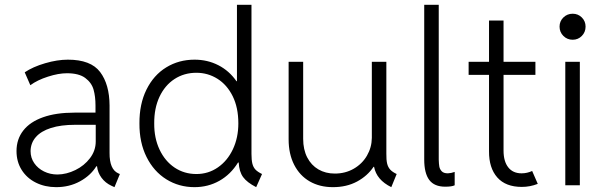

<svg xmlns="http://www.w3.org/2000/svg" viewBox="-20 -772 2513 800"><path d="M48.8 -142.6Q48.8 -191.9 76.9 -228Q105 -264.2 159.2 -283.4Q213.4 -302.7 290 -302.7H377.9V-333Q377.9 -369.6 369.9 -398.4Q361.8 -427.2 335.4 -447Q309.1 -466.8 258.8 -466.8Q223.6 -466.8 179.7 -452.6Q135.7 -438.5 106.4 -417L83 -470.7Q117.2 -493.7 168 -508.5Q218.8 -523.4 262.7 -523.4Q358.4 -523.4 397.2 -471.9Q436 -420.4 436.5 -333V-134.8Q436 -66.4 472.7 -49.8L479.5 -46.9L457 7.8L444.3 2Q418.9 -9.8 403.1 -31.2Q387.2 -52.7 384.3 -79.1H381.3Q357.4 -40.5 313.2 -16.4Q269 7.8 213.9 7.8Q167.5 7.8 129.6 -11Q91.8 -29.8 70.3 -64Q48.8 -98.1 48.8 -142.6ZM219.7 -44.9Q257.3 -45.4 294.2 -63.5Q331.1 -81.5 355 -113Q378.9 -144.5 378.9 -182.6V-252H293Q233.9 -252 192.4 -238.8Q150.9 -225.6 129.4 -200.9Q107.9 -176.3 107.4 -142.6Q107.4 -114.3 122.6 -92.3Q137.7 -70.3 163.3 -57.6Q189 -44.9 219.7 -44.9Z M974.6 -94.7H971.7Q941.4 -45.4 894.3 -18.8Q847.2 7.8 790.5 7.8Q725.6 7.8 673.1 -24.9Q620.6 -57.6 590.6 -117.9Q560.5 -178.2 561 -257.8Q560.5 -338.4 590.3 -398.7Q620.1 -459 672.6 -491.2Q725.1 -523.4 790.5 -523.4Q844.7 -523.4 889.9 -500.2Q935.1 -477.1 965.3 -433.6H967.3V-752H1027.8V-130.9Q1027.8 -105.5 1031.5 -90.3Q1035.2 -75.2 1044.4 -65.4Q1053.7 -55.7 1071.8 -46.9L1047.4 7.8Q1009.3 -11.7 992.9 -34.2Q976.6 -56.6 974.6 -94.7ZM973.1 -257.8Q973.1 -323.7 949.5 -371.3Q925.8 -418.9 886 -443.8Q846.2 -468.8 798.3 -468.8Q747.1 -468.8 707 -442.6Q667 -416.5 644.5 -368.7Q622.1 -320.8 622.6 -257.8Q622.1 -196.8 644.8 -148.7Q667.5 -100.6 707.5 -73.7Q747.6 -46.9 798.3 -46.9Q848.1 -46.9 887.9 -74.5Q927.7 -102.1 950.4 -150.1Q973.1 -198.2 973.1 -257.8Z M1182.6 -191.4V-514.6H1243.2V-193.4Q1243.2 -148.9 1260 -116.2Q1276.9 -83.5 1306.6 -66.2Q1336.4 -48.8 1375 -48.8Q1418.9 -48.8 1454.1 -69.1Q1489.3 -89.4 1509 -123.5Q1528.8 -157.7 1529.3 -197.3V-514.6H1589.8V-131.8Q1589.4 -106 1593 -90.6Q1596.7 -75.2 1606 -65.2Q1615.2 -55.2 1632.8 -46.9L1610.4 7.8Q1548.8 -22.5 1538.6 -77.1H1536.6Q1511.2 -39.1 1467.8 -15.6Q1424.3 7.8 1367.2 7.8Q1312 7.8 1270.5 -16.1Q1229 -40 1205.8 -85.2Q1182.6 -130.4 1182.6 -191.4Z M1747.6 -107.4V-752H1808.1V-106.4Q1808.6 -88.9 1810.5 -77.9Q1812.5 -66.9 1820.6 -58.3Q1828.6 -49.8 1846.2 -49.8Q1859.9 -50.3 1874.5 -55.7V0Q1862.8 5.9 1835.4 5.9Q1789.6 5.9 1768.6 -22.2Q1747.6 -50.3 1747.6 -107.4Z M2017.6 -141.6V-460H1932.6V-514.6H2017.6V-686.5H2078.1V-514.6H2210.9V-460H2078.1V-144.5Q2078.1 -99.6 2097.7 -74.7Q2117.2 -49.8 2153.3 -49.8Q2176.3 -49.8 2197.3 -59.6L2220.7 -5.9Q2188.5 6.8 2154.3 6.8Q2086.9 6.8 2052 -32.7Q2017.1 -72.3 2017.6 -141.6Z M2335.4 -514.6H2396V0H2335.4ZM2311.5 -661.1Q2311.5 -683.6 2327.4 -699.2Q2343.3 -714.8 2366.2 -714.8Q2388.7 -714.8 2404.3 -699.2Q2419.9 -683.6 2419.9 -661.1Q2419.9 -638.2 2404.3 -622.3Q2388.7 -606.4 2366.2 -606.4Q2343.3 -606.4 2327.4 -622.3Q2311.5 -638.2 2311.5 -661.1Z"/></svg>

Font: Reddit Sans Fudge Light
Style: Regular
Weight: 300
Designer: Stephen Hutchings
Foundry: Reddit
Version: Version 1.013